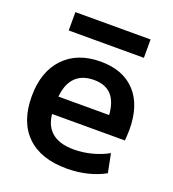

<svg xmlns="http://www.w3.org/2000/svg" viewBox="-132 -813 833 924"><g transform="rotate(20 284.5 -351.0)"><path d="M313 10Q180 10 108.5 -60Q37 -130 37 -260Q37 -386 105.5 -458Q174 -530 293 -530Q408 -530 471 -462Q534 -394 534 -269Q534 -255 533 -238Q532 -221 531 -213H105V-302H437L419 -275Q419 -357 387.5 -396.5Q356 -436 293 -436Q226 -436 191.5 -394.5Q157 -353 157 -272V-237Q157 -163 196.5 -125.5Q236 -88 314 -88Q360 -88 406 -100Q452 -112 489 -133L508 -37Q470 -15 419.5 -2.5Q369 10 313 10ZM96 -618V-712H481V-618Z"/></g></svg>

Font: M PLUS 2 SemiBold
Style: Regular
Weight: 600
Designer: Coji Morishita
Foundry: UNDERFOREST DESIGN
Version: Version 1.001